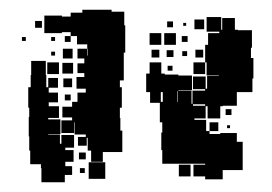

<svg xmlns="http://www.w3.org/2000/svg" viewBox="-20 -759 559 394"><path d="M209 -735H235V-707H237V-651H234V-594H226V-580H230V-538H226V-517H227V-491H231V-447H191V-427H167V-450H160V-476H158V-460H140V-478H156V-483H133V-508H132V-486H106V-512H128V-518H108V-540H128V-550H139V-569H156V-577H137V-601H153V-609H139V-629H153V-639H139V-659H159V-645H160V-659H159V-668H138V-685H125V-693H107V-691H71V-727H107V-725H125V-733H149V-739H209ZM495 -640H500V-598H498V-570H466V-542H437V-541H432V-516H406V-541H402V-516H379V-513H403V-490H410V-484H432V-486H466V-468H478V-410H437V-391H401V-397H377V-421H401V-423H313V-451H311V-487H313V-508H308V-548H288V-570H280V-608H287V-631H311V-608H318V-606H346V-604H374V-574H346V-573H373V-546H375V-573H401V-576H376V-602H402V-577H405V-603H429V-604H404V-631H401V-667H407V-691H430V-694H404V-724H434V-698H436V-722H462V-698H468V-697H497V-661H495ZM379 -719H399V-699H379ZM52 -716H66V-702H52ZM323 -715H335V-703H323ZM356 -712H362V-706H356ZM287 -691H311V-667H287ZM317 -691H341V-667H317ZM125 -673H113V-685H125ZM353 -685H365V-673H353ZM33 -675H25V-683H33ZM85 -683H93V-675H85ZM109 -639V-659H129V-639ZM307 -657V-641H291V-657ZM397 -657V-641H381V-657ZM322 -656H336V-642H322ZM364 -654V-644H354V-654ZM93 -645H85V-653H93ZM103 -464H106V-482H132V-456H114V-451H131V-427H114V-418H128V-400H113V-385H65V-414H64V-422H42V-450H40V-479H39V-519H40V-538H38V-580H43V-605H44V-634H74V-605H75V-580H79V-599H99V-579H80V-569H99V-549H80V-541H101V-517H79V-514H104V-484H79V-483H103ZM101 -607H77V-631H101ZM401 -607H377V-631H401ZM130 -608H108V-630H130ZM334 -624V-614H324V-624ZM110 -598H128V-580H110ZM345 -572H344V-550H345ZM314 -550V-570H310V-550ZM125 -565V-553H113V-565ZM401 -545H376V-542H401ZM443 -535H455V-523H443ZM410 -508H428V-490H410ZM452 -502V-496H446V-502ZM156 -432H142V-446H156ZM196 -392H162V-426H196ZM371 -397H347V-421H371ZM154 -404H144V-414H154Z"/></svg>

Font: Rubik-Storm
Style: Regular
Weight: 400
Designer: NaN (generative design), Hubert & Fischer (Rubik source font outlines)
Foundry: NaN, Hubert & Fischer
Version: Version 1.000